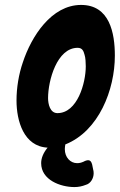

<svg xmlns="http://www.w3.org/2000/svg" viewBox="-20 -594 486 779"><path d="M173 5C156 26 147 47 147 68C147 136 225 165 282 165C298 165 313 162 328 156C348 151 360 129 360 109C360 102 359 97 358 94L354 74C351 62 346 56 338 56C333 56 326 58 319 62C310 66 302 68 293 68C265 68 243 44 243 11C243 5 244 -1 245 -8C381 -62 446 -230 446 -368C446 -460 425 -574 309 -574C188 -574 107 -445 73 -342C56 -293 47 -238 47 -186C47 -104 76 0 173 5ZM213 -135C183 -135 175 -172 175 -196C175 -267 211 -400 295 -400C314 -400 319 -387 323 -372C327 -361 328 -338 328 -325C328 -257 294 -135 213 -135Z"/></svg>

Font: Bangerz
Style: Bold
Weight: 700
Designer: vernon adams
Foundry: Vernon Adams
Version: Version 2.10;December 28, 2023;FontCreator 13.0.0.2683 64-bi